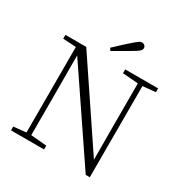

<svg xmlns="http://www.w3.org/2000/svg" viewBox="-210 -1093 1207 1263"><g transform="rotate(30 394.0 -462.0)"><path d="M340 -797Q367 -823 394.5 -848Q422 -873 447 -895Q470 -915 482 -923.5Q494 -932 504 -932Q517 -932 525.5 -924Q534 -916 534 -905Q534 -893 522.5 -882Q511 -871 483 -855Q451 -836 418 -817Q385 -798 352 -779ZM47 0V-29L153 -40H172L298 -29V0ZM142 0V-701H177L178 -343V0ZM497 -694V-723H747V-694L642 -684H624ZM619 8 169 -657 167 -658 147 -688 43 -694V-723H201L633 -80L616 -74L615 -373V-723H650V8Z"/></g></svg>

Font: Early Summer Mincho VF
Style: Regular
Weight: 250
Designer: GuiWonder
Version: Version 1.002